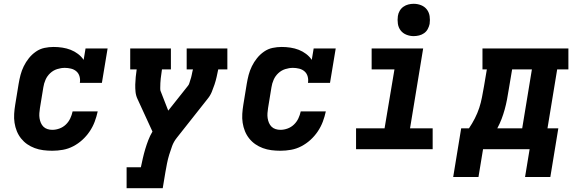

<svg xmlns="http://www.w3.org/2000/svg" viewBox="-20 -785 3040 1010"><path d="M255 8Q231 8 207.5 5Q184 2 162.5 -6Q141 -14 123 -26.5Q105 -39 91 -56.5Q77 -74 68.5 -95Q60 -116 56.5 -139Q53 -162 54.5 -186Q56 -210 60 -234L78 -344Q82 -368 88 -391Q94 -414 105 -436.5Q116 -459 132 -479Q148 -499 169 -513.5Q190 -528 214 -533Q238 -538 262 -538Q285 -538 308 -534.5Q331 -531 351.5 -523Q372 -515 390 -501.5Q408 -488 420 -470L430 -530H546L516 -349H400Q403 -366 398.5 -382.5Q394 -399 382 -409.5Q370 -420 353.5 -424Q337 -428 321 -428Q301 -428 280.5 -421.5Q260 -415 244 -400Q228 -385 219.5 -365.5Q211 -346 208 -326L190 -216Q188 -203 187 -189.5Q186 -176 188 -163Q190 -150 195 -138.5Q200 -127 208.5 -118.5Q217 -110 229.5 -106Q242 -102 255 -102Q274 -102 293 -109Q312 -116 326.5 -130Q341 -144 349.5 -162Q358 -180 362 -199H494Q488 -171 478 -144.5Q468 -118 451.5 -93.5Q435 -69 413 -49Q391 -29 365 -15.5Q339 -2 311 3Q283 8 255 8Z M646 205V95H721Q726 71 731.5 47Q737 23 744 -0.5Q751 -24 760 -47.5Q769 -71 782 -93L703 -265Q695 -282 693 -301.5Q691 -321 691.5 -340.5Q692 -360 694 -380Q696 -400 699 -420H665V-530H879V-420H832Q828 -396 825.5 -372Q823 -348 823 -325Q823 -325 823 -325Q823 -325 823 -325V-324Q823 -324 823 -324Q823 -324 823 -324Q823 -320 823 -316Q823 -312 824 -308L865 -203L969 -334Q974 -340 976 -347.5Q978 -355 980.5 -362Q983 -369 985 -376Q987 -383 988.5 -390.5Q990 -398 991.5 -405.5Q993 -413 995 -420H962V-530H1176V-420H1128Q1124 -400 1119.5 -380Q1115 -360 1108.5 -340.5Q1102 -321 1094 -301.5Q1086 -282 1072 -265L910 -60Q894 -40 885.5 -17Q877 6 870 29Q863 52 858.5 75Q854 98 850 121L836 205Z M1455 8Q1431 8 1407.5 5Q1384 2 1362.5 -6Q1341 -14 1323 -26.5Q1305 -39 1291 -56.5Q1277 -74 1268.5 -95Q1260 -116 1256.5 -139Q1253 -162 1254.5 -186Q1256 -210 1260 -234L1278 -344Q1282 -368 1288 -391Q1294 -414 1305 -436.5Q1316 -459 1332 -479Q1348 -499 1369 -513.5Q1390 -528 1414 -533Q1438 -538 1462 -538Q1485 -538 1508 -534.5Q1531 -531 1551.5 -523Q1572 -515 1590 -501.5Q1608 -488 1620 -470L1630 -530H1746L1716 -349H1600Q1603 -366 1598.5 -382.5Q1594 -399 1582 -409.5Q1570 -420 1553.5 -424Q1537 -428 1521 -428Q1501 -428 1480.5 -421.5Q1460 -415 1444 -400Q1428 -385 1419.5 -365.5Q1411 -346 1408 -326L1390 -216Q1388 -203 1387 -189.5Q1386 -176 1388 -163Q1390 -150 1395 -138.5Q1400 -127 1408.5 -118.5Q1417 -110 1429.5 -106Q1442 -102 1455 -102Q1474 -102 1493 -109Q1512 -116 1526.5 -130Q1541 -144 1549.5 -162Q1558 -180 1562 -199H1694Q1688 -171 1678 -144.5Q1668 -118 1651.5 -93.5Q1635 -69 1613 -49Q1591 -29 1565 -15.5Q1539 -2 1511 3Q1483 8 1455 8Z M1853 0V-110H2003L2055 -420H1935V-530H2206L2137 -110H2256V0ZM2156 -595Q2136 -595 2117.5 -602.5Q2099 -610 2087.5 -625Q2076 -640 2073 -660Q2070 -680 2073 -701Q2075 -715 2082.5 -728Q2090 -741 2102 -749.5Q2114 -758 2128 -761.5Q2142 -765 2156 -765Q2177 -765 2195.5 -757.5Q2214 -750 2225.5 -735Q2237 -720 2240 -700Q2243 -680 2240 -659Q2237 -645 2230 -632Q2223 -619 2211 -610.5Q2199 -602 2184.5 -598.5Q2170 -595 2156 -595Z M2364 146 2406 -110H2447Q2464 -135 2478 -162.5Q2492 -190 2501 -217.5Q2510 -245 2515.5 -274Q2521 -303 2526 -331L2541 -420H2518V-530H2970V-420H2911L2860 -110H2917L2875 146H2742L2766 0H2521L2497 146ZM2727 -110 2778 -420H2674L2656 -313Q2652 -287 2647 -261Q2642 -235 2635 -209.5Q2628 -184 2618.5 -159Q2609 -134 2596 -110Z"/></svg>

Font: Iosevka Curly Slab XBdExObl
Style: Regular
Weight: 800
Width: 7
Italic angle: -9°
Monospace: yes
Designer: Belleve Invis
Foundry: Belleve Invis
Version: Version 11.1.0; ttfautohint (v1.8.3)